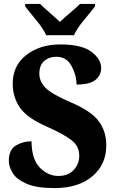

<svg xmlns="http://www.w3.org/2000/svg" viewBox="-20 -951 598 981"><path d="M259 10Q380 10 451.5 -50Q523 -110 523 -208Q523 -281 484 -332.5Q445 -384 342 -428Q242 -471 211.5 -503.5Q181 -536 181 -574Q181 -618 206 -639.5Q231 -661 268 -661Q320 -661 345.5 -614Q371 -567 371 -519Q439 -519 468 -543Q497 -567 497 -603Q497 -649 447 -686.5Q397 -724 288 -724Q184 -724 114.5 -670Q45 -616 45 -524Q45 -453 83 -399.5Q121 -346 224 -302Q300 -268 342.5 -237Q385 -206 385 -155Q385 -114 357 -83Q329 -52 278 -52Q226 -52 184 -94Q142 -136 141 -229Q97 -229 61 -207.5Q25 -186 25 -129Q25 -100 44.5 -67.5Q64 -35 115 -12.5Q166 10 259 10ZM216 -771H358Q373 -805 408 -847Q443 -889 465 -918V-931H389Q372 -914 339.5 -886.5Q307 -859 286 -839Q265 -859 233.5 -886.5Q202 -914 185 -931H109V-918Q131 -889 166 -847Q201 -805 216 -771Z"/></svg>

Font: Noto Serif SemiCondensed Extra
Style: Regular
Weight: 800
Width: 4
Designer: Monotype Design Team
Foundry: Monotype Imaging Inc.
Version: Version 1.002